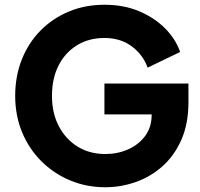

<svg xmlns="http://www.w3.org/2000/svg" viewBox="-20 -777 844 809"><path d="M424 12Q488 12 550.5 -9.5Q613 -31 663.5 -75.5Q714 -120 744 -187.5Q774 -255 774 -346V-425H420V-295H619V-293Q619 -241 591.5 -204Q564 -167 519.5 -147.5Q475 -128 424 -128Q358 -128 307.5 -159Q257 -190 228 -245Q199 -300 199 -373Q199 -446 226.5 -500.5Q254 -555 304 -586Q354 -617 420 -617Q488 -617 535.5 -581.5Q583 -546 602 -492L739 -558Q720 -613 675 -658Q630 -703 565.5 -730Q501 -757 420 -757Q339 -757 270.5 -728.5Q202 -700 151 -648.5Q100 -597 72 -526.5Q44 -456 44 -373Q44 -290 73 -220Q102 -150 154 -98Q206 -46 275 -17Q344 12 424 12Z"/></svg>

Font: Plus Jakarta Sans ExtraBold
Style: Regular
Weight: 800
Designer: Gumpita Rahayu
Foundry: Tokotype
Version: Version 2.004; ttfautohint (v1.8.3)